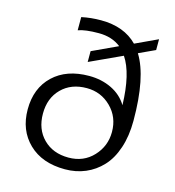

<svg xmlns="http://www.w3.org/2000/svg" viewBox="-108 -806 834 913"><g transform="rotate(15 308.5 -349.5)"><path d="M293.9 15.1Q181.2 15.1 115.5 -48.6Q49.8 -112.3 49.8 -214.8Q49.8 -319.3 115.2 -381.6Q180.7 -443.8 292 -443.8Q353 -443.8 402.8 -419.7Q452.6 -395.5 480 -350.1Q475.6 -505.4 425.8 -579.1L267.1 -505.9V-559.1L392.1 -617.2Q348.6 -651.9 283.2 -651.9Q216.8 -651.9 182.1 -639.2V-704.1Q228 -713.9 277.8 -713.9Q391.6 -713.9 457 -647L566.9 -698.2V-645L486.8 -607.9Q549.8 -506.8 549.8 -292Q549.8 -216.8 530 -157.7Q510.3 -98.6 475.3 -61.3Q440.4 -23.9 394.3 -4.4Q348.1 15.1 293.9 15.1ZM295.9 -43Q370.1 -43 417.5 -93.8Q464.8 -144.5 464.8 -213.9Q464.8 -287.1 415.5 -335.9Q366.2 -384.8 295.9 -384.8Q219.2 -384.8 172.1 -337.6Q125 -290.5 125 -213.9Q125 -137.2 172.1 -90.1Q219.2 -43 295.9 -43Z"/></g></svg>

Font: Prompt Light
Style: Regular
Weight: 300
Designer: Katatrad Team
Foundry: CadsonDemak
Version: Version 1.000;PS 001.000;hotconv 1.0.88;makeotf.lib2.5.64775